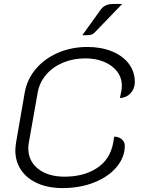

<svg xmlns="http://www.w3.org/2000/svg" viewBox="-20 -948 717 977"><path d="M58 -184Q58 -196 62 -224L106 -478Q118 -545 162.5 -597.5Q207 -650 275.5 -679.5Q344 -709 425 -709Q495 -709 550 -686.5Q605 -664 635.5 -623.5Q666 -583 666 -531Q666 -497 645 -474Q624 -451 590 -449Q600 -489 600 -511Q600 -552 576.5 -583.5Q553 -615 510.5 -633Q468 -651 414 -651Q352 -651 300 -629Q248 -607 214.5 -567.5Q181 -528 172 -478L127 -224Q124 -209 124 -194Q124 -128 174.5 -88.5Q225 -49 309 -49Q406 -49 473 -92.5Q540 -136 556 -221Q561 -249 561 -253Q585 -252 600 -239Q615 -226 615 -206Q615 -149 574.5 -99.5Q534 -50 461.5 -20.5Q389 9 298 9Q226 9 171.5 -15Q117 -39 87.5 -82.5Q58 -126 58 -184ZM494 -901Q504 -914 519.5 -921Q535 -928 563 -928H602L464 -785Q454 -774 442.5 -771Q431 -768 399 -769Z"/></svg>

Font: K2D ExtraLight
Style: Italic
Weight: 275
Italic angle: -10°
Designer: Katatrad Aksorn Co.,Ltd.
Foundry: Cadson Demak Co.,Ltd.
Version: Version 1.000; ttfautohint (v1.6)